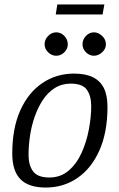

<svg xmlns="http://www.w3.org/2000/svg" viewBox="-20 -832 535 861"><path d="M185 9Q108 9 71.5 -28.5Q35 -66 35 -143Q35 -257 71 -337Q107 -417 170 -459.5Q233 -502 312 -502Q363 -502 396 -486Q429 -470 445.5 -437.5Q462 -405 462 -353Q462 -239 426 -158Q390 -77 327.5 -34Q265 9 185 9ZM201 -36Q252 -36 288 -67Q324 -98 346 -147Q368 -196 378.5 -251.5Q389 -307 389 -356Q389 -402 369.5 -429.5Q350 -457 297 -457Q257 -457 225.5 -437Q194 -417 172 -383.5Q150 -350 135.5 -308.5Q121 -267 114.5 -222.5Q108 -178 108 -137Q108 -91 128.5 -63.5Q149 -36 201 -36ZM401 -582Q381 -582 365.5 -597.5Q350 -613 350 -633Q350 -655 365.5 -671Q381 -687 401 -687Q421 -687 438 -671Q455 -655 455 -633Q455 -613 438 -597.5Q421 -582 401 -582ZM232 -582Q212 -582 196 -597.5Q180 -613 180 -633Q180 -655 196 -671Q212 -687 232 -687Q253 -687 268.5 -671Q284 -655 284 -633Q284 -613 268.5 -597.5Q253 -582 232 -582ZM230 -767 237 -812H448L440 -767Z"/></svg>

Font: Manuale Light
Style: Italic
Weight: 300
Italic angle: -11°
Version: Version 1.002